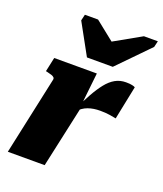

<svg xmlns="http://www.w3.org/2000/svg" viewBox="-147 -903 847 999"><g transform="rotate(20 276.5 -403.5)"><path d="M235 -602H378L545 -773L553 -807H476L279 -696L365 -693L222 -807H149L141 -773ZM16 0H220L300 -367L293 -366L312 -541H76L59 -462L68 -460Q82 -457 92 -453.5Q102 -450 106.5 -445Q111 -440 109 -432ZM522 -541Q518 -544 505.5 -547Q493 -550 471 -550Q438 -550 411.5 -535Q385 -520 362 -491Q339 -462 317 -422.5Q295 -383 271 -333L273 -316Q286 -330 299.5 -339.5Q313 -349 328.5 -354.5Q344 -360 360.5 -362.5Q377 -365 395 -365Q425 -365 447.5 -361.5Q470 -358 484 -355Z"/></g></svg>

Font: Roboto Serif ExtraBold
Style: Italic
Weight: 800
Italic angle: -10°
Version: Version 1.007